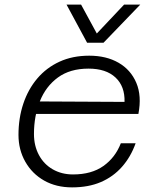

<svg xmlns="http://www.w3.org/2000/svg" viewBox="-20 -799 690 831"><path d="M292 12Q223 12 171 -17.5Q119 -47 89.5 -99Q60 -151 60 -215Q60 -288 81 -350.5Q102 -413 141.5 -459.5Q181 -506 237.5 -532Q294 -558 366 -558Q440 -558 493 -527.5Q546 -497 570 -440.5Q594 -384 579 -306H123L134 -360L519 -358Q521 -425 480 -463.5Q439 -502 363 -502Q283 -502 230.5 -463.5Q178 -425 152.5 -360.5Q127 -296 127 -219Q127 -168 148.5 -128Q170 -88 208.5 -66Q247 -44 296 -44Q376 -44 427.5 -80.5Q479 -117 503 -179H567Q546 -120 508 -77Q470 -34 416.5 -11Q363 12 292 12ZM268 -779H331L399 -654L517 -779H587L428 -614H357Z"/></svg>

Font: Azeret Mono Thin ExtraLight
Style: Italic
Weight: 250
Italic angle: -12°
Version: Version 1.002